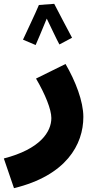

<svg xmlns="http://www.w3.org/2000/svg" viewBox="-57 -751 512 1002"><path d="M146 -725C129 -683 75 -571 63 -544L129 -516C136 -531 165 -600 187 -654C209 -609 238 -546 253 -519L319 -554C296 -596 247 -691 226 -731ZM16 231C288 165 378 4 378 -141C378 -222 337 -328 285 -417L131 -341C179 -259 211 -180 211 -135C211 -63 153 27 -37 76Z"/></svg>

Font: Noto Sans Arabic UI Bk
Style: Regular
Weight: 900
Designer: Monotype Design Team, Nadine Chahine and Nizar Qandah
Foundry: Monotype Imaging Inc.
Version: Version 2.010